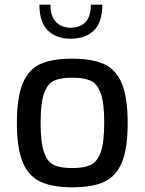

<svg xmlns="http://www.w3.org/2000/svg" viewBox="-20 -792 616 818"><path d="M52 -268Q52 -378 77 -437.5Q102 -497 152.5 -519.5Q203 -542 288 -542Q373 -542 423.5 -519Q474 -496 499 -436.5Q524 -377 524 -268Q524 -160 499.5 -100.5Q475 -41 424.5 -17.5Q374 6 288 6Q203 6 152 -18Q101 -42 76.5 -101.5Q52 -161 52 -268ZM424 -269Q424 -352 409.5 -393.5Q395 -435 366.5 -448Q338 -461 288 -461Q237 -461 209.5 -448Q182 -435 167.5 -393.5Q153 -352 153 -269Q153 -185 167.5 -143.5Q182 -102 209.5 -89Q237 -76 288 -76Q338 -76 366.5 -89.5Q395 -103 409.5 -144.5Q424 -186 424 -269ZM148 -772H195Q195 -722 219 -698Q243 -674 279 -674Q367 -674 367 -772H416Q416 -696 379.5 -661.5Q343 -627 281 -627Q220 -627 184 -662Q148 -697 148 -772Z"/></svg>

Font: Exo Medium
Style: Regular
Weight: 500
Designer: Natanael Gama
Foundry: Natanael Gama
Version: Version 1.500; ttfautohint (v1.6)